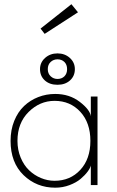

<svg xmlns="http://www.w3.org/2000/svg" viewBox="-20 -858 544 890"><path d="M187 -701 168 -725.5 311 -838.5 341.5 -801ZM165.5 -537.5Q165.5 -568.5 189 -589.5Q212.5 -610.5 246.5 -610.5Q280.5 -610.5 303.8 -589.5Q327 -568.5 327 -537.5Q327 -505.5 304.5 -485.2Q282 -465 246.5 -465Q210 -465 187.8 -485.2Q165.5 -505.5 165.5 -537.5ZM201.5 -537.5Q201.5 -517 214.8 -504.5Q228 -492 246.5 -492Q266 -492 278.5 -504.2Q291 -516.5 291 -537.5Q291 -558.5 278.5 -570.8Q266 -583 246.5 -583Q228 -583 214.8 -570.8Q201.5 -558.5 201.5 -537.5ZM401 0V-91Q398.5 -79 386.2 -62.5Q374 -46 354 -29Q334 -12 302.5 0Q271 12 236 12Q149.5 12 89.2 -46.2Q29 -104.5 29 -205Q29 -256 46 -297.8Q63 -339.5 91.5 -366.5Q120 -393.5 157.2 -408Q194.5 -422.5 236 -422.5Q302 -422.5 349.8 -385.8Q397.5 -349 401 -319V-410.5H432V0ZM61 -205Q61 -163 75.8 -127.5Q90.5 -92 114.8 -68.8Q139 -45.5 169.8 -32.8Q200.5 -20 233 -20Q305.5 -20 352.2 -70.5Q399 -121 399 -205Q399 -289 352.2 -339.8Q305.5 -390.5 233 -390.5Q164.5 -390.5 112.8 -339.2Q61 -288 61 -205Z"/></svg>

Font: League Spartan ExtraLight
Style: Regular
Weight: 200
Foundry: The League of Moveable Type
Version: Version 2.002